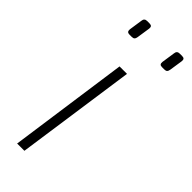

<svg xmlns="http://www.w3.org/2000/svg" viewBox="-228 -704 729 729"><g transform="rotate(45 136.5 -339.0)"><path d="M85 -678H72C62 -678 57 -673 56 -663L48 -609C47 -598 52 -594 61 -594H73C84 -594 88 -598 90 -610L98 -663C99 -673 96 -678 85 -678ZM260 -678H247C237 -678 232 -673 231 -663L223 -609C222 -598 226 -594 236 -594H248C259 -594 263 -598 265 -610L273 -663C274 -673 271 -678 260 -678ZM160 -482H120L52 0H91Z"/></g></svg>

Font: Exo 2 Extra Light
Style: Italic
Weight: 250
Italic angle: -8°
Designer: Natanael Gama
Version: Version 1.001;PS 001.001;hotconv 1.0.88;makeotf.lib2.5.64775